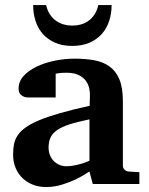

<svg xmlns="http://www.w3.org/2000/svg" viewBox="-20 -734 593 766"><path d="M350.1 0 336.9 -49.8Q311 -32.2 282.7 -18.6Q257.8 -6.8 227.1 2.7Q196.3 12.2 163.1 12.2Q135.7 12.2 112.1 3.2Q88.4 -5.9 70.6 -22.7Q52.7 -39.6 42.5 -63.5Q32.2 -87.4 32.2 -117.2Q32.2 -139.6 35.9 -158.7Q39.6 -177.7 50.5 -194.1Q61.5 -210.4 82 -225.3Q102.5 -240.2 136.5 -254.4Q170.4 -268.6 219.7 -282.7Q269 -296.9 337.9 -312V-324.2Q337.9 -331.5 338.4 -337.4Q338.4 -344.2 338.9 -351.1Q339.4 -365.2 335.9 -381.6Q332.5 -397.9 322.3 -411.9Q312 -425.8 293.5 -434.8Q274.9 -443.8 245.1 -443.8Q234.9 -443.8 226.8 -443.4Q218.8 -442.9 213.4 -441.9Q207 -440.9 202.1 -439.9V-345.2H99.1Q86.4 -344.2 76.7 -347.7Q68.4 -350.6 61.3 -357.9Q54.2 -365.2 54.2 -380.9Q54.2 -408.7 74 -430.7Q93.8 -452.6 125.7 -468Q157.7 -483.4 197.5 -491.7Q237.3 -500 276.9 -500Q319.8 -500 355.5 -493.7Q391.1 -487.3 416.7 -469Q442.4 -450.7 456.3 -417.5Q470.2 -384.3 470.2 -330.1V-73.2Q470.2 -64 476.6 -57.4Q482.9 -50.8 492.2 -49.8L536.1 -46.9V0ZM336.9 -257.8Q288.6 -248 257.1 -237.8Q225.6 -227.5 207 -214.4Q188.5 -201.2 181.2 -184.3Q173.8 -167.5 173.8 -145Q173.8 -129.4 179 -116Q184.1 -102.5 193.6 -92.5Q203.1 -82.5 216.3 -76.7Q229.5 -70.8 245.1 -70.8Q261.2 -70.8 277.6 -74.2Q293.9 -77.6 307.1 -81.5Q322.8 -86.4 336.9 -92.8ZM425.3 -713.9Q425.3 -680.2 415.5 -650.4Q405.8 -620.6 386.2 -598.6Q366.7 -576.7 337.2 -563.7Q307.6 -550.8 268.1 -550.8Q228.5 -550.8 199.5 -563.7Q170.4 -576.7 150.9 -598.6Q131.3 -620.6 121.8 -650.4Q112.3 -680.2 112.3 -713.9H164.1Q168.9 -691.4 179.7 -675.8Q190.4 -660.2 204.6 -650.4Q218.8 -640.6 235.1 -636.2Q251.5 -631.8 268.1 -631.8Q285.2 -631.8 301.8 -636.2Q318.4 -640.6 332.3 -650.4Q346.2 -660.2 356.7 -675.8Q367.2 -691.4 372.1 -713.9Z"/></svg>

Font: Charis SIL Viet
Style: Bold
Weight: 700
Foundry: SIL International
Version: Version 5.000